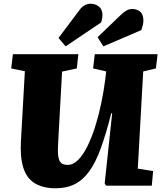

<svg xmlns="http://www.w3.org/2000/svg" viewBox="-20 -993 870 1027"><path d="M717 -91 799 -78 792 0H547L540 -12L580 -387H575Q548 -280 520.5 -203.5Q493 -127 459 -79Q425 -31 381 -8.5Q337 14 278 14Q210 14 166.5 -12.5Q123 -39 105 -95Q87 -151 92 -239L113 -612L40 -627L49 -703H399L391 -627L312 -610L291 -228Q288 -184 291.5 -158Q295 -132 307 -121.5Q319 -111 342 -111Q372 -111 398.5 -138Q425 -165 448 -211.5Q471 -258 489.5 -317Q508 -376 521.5 -440.5Q535 -505 543 -568L548 -611L478 -627L487 -703H823L814 -627L746 -611ZM627 -914Q644 -930 658 -937.5Q672 -945 689 -945Q711 -945 729 -931Q747 -917 747 -883Q747 -871 744 -859Q741 -847 736 -832L533 -745L502 -794ZM405 -939Q416 -955 431.5 -964Q447 -973 464 -973Q491 -973 509.5 -957.5Q528 -942 528 -913Q528 -904 526.5 -895Q525 -886 521 -873L331 -745L293 -790Z"/></svg>

Font: Literata 18pt ExtraBold
Style: Italic
Weight: 800
Italic angle: -2°
Designer: Latin by Veronika Burian and Jose Scaglione. Greek by Irene Vlachou. Cyrillic by Vera Evstafieva
Foundry: TypeTogether
Version: Version 3.103;gftools[0.9.29]